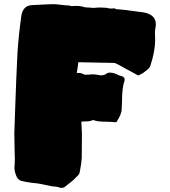

<svg xmlns="http://www.w3.org/2000/svg" viewBox="-20 -873 817 922"><path d="M259.8 25.9C258.8 24.9 256.8 24.4 254.4 24.4C251.5 24.4 248 23.9 244.6 22.9C241.2 22.5 236.8 22 231.9 22C219.2 19.5 200.2 15.6 175.3 10.3C175.3 10.3 156.2 7.3 156.2 7.3C128.4 4.9 103 1 80.6 -4.9C69.8 -8.8 62 -17.6 57.1 -31.2C51.8 -44.9 49.3 -57.1 49.3 -68.4C49.3 -72.8 49.8 -77.1 50.3 -81.5C50.8 -88.9 51.3 -98.6 51.3 -111.8C50.8 -120.1 49.8 -160.6 48.8 -232.4C48.8 -239.3 50.3 -282.2 53.2 -361.3C56.2 -447.8 59.6 -534.2 64 -620.6C67.9 -679.7 74.2 -738.3 82.5 -796.9C87.9 -831.5 106.4 -848.6 137.7 -848.6C145 -848.6 161.1 -849.6 185.1 -851.1C209 -852.5 225.1 -853 233.9 -853C244.1 -853 257.8 -852.1 275.4 -849.6C291 -847.7 302.7 -846.7 310.5 -846.7C314 -846.7 317.4 -845.7 320.8 -843.8C329.6 -844.2 338.4 -844.7 347.2 -844.7C357.9 -844.7 368.7 -843.3 378.9 -840.8C383.3 -838.4 388.7 -837.4 396 -837.4C402.8 -837.4 414.6 -836.4 430.7 -835C440.9 -836.4 451.7 -836.9 461.9 -836.9C461.9 -836.9 492.7 -835.4 492.7 -835.4C499.5 -833 506.8 -832 514.6 -832C518.6 -832 521.5 -832 523.9 -832.5C526.4 -833 527.8 -833 527.8 -833C531.2 -833 534.7 -831.5 538.1 -828.6C552.2 -828.6 584 -825.2 632.3 -818.4C638.7 -817.9 645 -816.9 651.4 -815.9C702.6 -811.5 728.5 -792 728.5 -756.8C728.5 -751 727.5 -744.6 726.1 -737.8C724.6 -729.5 724.1 -721.2 724.1 -712.9C724.1 -708 724.1 -703.1 724.6 -697.8C725.1 -692.4 725.1 -687 725.1 -681.6C725.1 -645.5 717.3 -603.5 701.7 -556.2C699.2 -548.8 691.9 -541 679.2 -531.7C670.9 -524.4 662.6 -519 654.3 -515.6C654.3 -515.6 644 -510.3 644 -510.3C644 -510.3 540 -566.9 540 -566.9C539.6 -566.9 538.6 -567.4 538.6 -567.4C535.6 -568.8 532.7 -570.3 529.3 -570.8C529.3 -570.8 356.4 -574.2 356.4 -574.2C356.4 -574.2 355 -565.4 355 -565.4C353 -549.3 351.1 -535.2 348.6 -522.5C348.6 -522.5 358.4 -522.9 358.4 -522.9C366.7 -522.9 376 -520 386.7 -514.2C400.9 -514.2 413.1 -514.6 423.3 -516.1C433.6 -516.1 441.9 -515.1 448.2 -513.7C454.6 -512.2 460.4 -511.2 466.8 -511.2C476.1 -511.2 484.9 -514.2 492.7 -520.5C496.6 -522.9 501.5 -524.4 507.8 -524.4C521 -524.4 536.1 -519.5 553.2 -510.3C568.8 -507.8 577.1 -502 578.6 -493.7C578.6 -489.3 578.6 -485.8 578.1 -484.4C569.8 -463.4 565.9 -430.2 565.9 -385.7C565.4 -371.6 564.9 -357.4 564 -343.3C561.5 -327.6 555.2 -312.5 545.4 -297.4C545.4 -297.4 540 -287.6 540 -287.6C539.6 -286.6 536.6 -286.1 531.7 -286.1C527.3 -286.1 522.9 -286.6 519 -287.6C497.1 -288.1 480.5 -288.6 470.2 -289.1C454.1 -289.6 439.5 -292 426.8 -296.9C418.5 -292.5 407.2 -290 392.6 -290C385.7 -290 378.4 -289.6 370.6 -288.6C370.6 -288.6 373.5 -230 373.5 -230C373 -222.7 373 -205.1 373 -177.2C373 -149.4 373 -128.4 372.6 -114.3C371.1 -95.7 368.7 -77.1 365.2 -59.1C364.3 -54.2 363.3 -49.3 362.3 -44.4C361.3 -39.1 358.9 -35.2 355.5 -31.7C352.1 -28.3 348.1 -24.4 344.2 -20.5C333 -8.3 320.3 2.4 306.6 12.2C304.2 13.7 301.8 15.6 299.3 18.1C291 25.4 283.7 29.3 276.9 29.3C272 29.3 266.1 28.3 259.8 25.9Z"/></svg>

Font: Kaph
Style: Regular
Weight: 400
Designer: GGBotNet
Foundry: f0n7.com